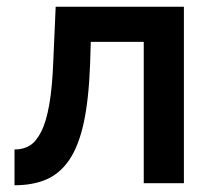

<svg xmlns="http://www.w3.org/2000/svg" viewBox="-20 -543 629 569"><path d="M23 -100Q49 -100 68 -111.5Q87 -123 102 -152.5Q117 -182 126 -233Q135 -284 138 -363L145 -523H525V0H406V-419H249L247 -352Q243 -247 228 -178.5Q213 -110 185.5 -69.5Q158 -29 118 -11.5Q78 6 23 6Z"/></svg>

Font: Rising Sun SemiBold
Style: Regular
Weight: 600
Designer: Matt McInerney, Pablo Impallari, Rodrigo Fuenzalida (Raleway font), Stephen Hutchings (Greek), Cristiano Sobral (main ch
Foundry: The Rising Sun Project Authors
Version: Version 4.327; ttfautohint (v1.8.4.7-5d5b-dirty)